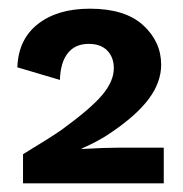

<svg xmlns="http://www.w3.org/2000/svg" viewBox="-20 -755 422 442"><path d="M33 -400Q99 -440 123 -457Q189 -505 215.5 -536.5Q242 -568 242 -598Q242 -623 227 -638.5Q212 -654 184 -654Q153 -654 136 -632.5Q119 -611 118 -571L20 -600Q22 -664 67 -699.5Q112 -735 187 -735Q268 -735 309.5 -697Q351 -659 351 -606Q351 -566 323 -528Q295 -490 236 -450Q209 -431 168 -413V-412Q222 -415 250 -415H357V-333H33Z"/></svg>

Font: Work Sans SemiBold
Style: Regular
Weight: 600
Designer: Wei Huang
Foundry: Wei Huang
Version: Version 1.500